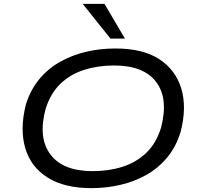

<svg xmlns="http://www.w3.org/2000/svg" viewBox="-20 -965 1036 994"><path d="M453 9Q313 9 226 -46Q139 -101 110.5 -199Q82 -297 114 -424Q138 -501 184 -556Q230 -611 292 -645.5Q354 -680 426 -697Q498 -714 577 -714Q719 -714 804 -659Q889 -604 918.5 -506.5Q948 -409 915 -282Q891 -204 845 -149Q799 -94 737.5 -59.5Q676 -25 603.5 -8Q531 9 453 9ZM459 -79Q543 -79 614 -101.5Q685 -124 737 -173.5Q789 -223 814 -305Q853 -455 788.5 -540.5Q724 -626 571 -626Q488 -626 416.5 -603.5Q345 -581 293.5 -532Q242 -483 216 -401Q176 -252 241 -165.5Q306 -79 459 -79ZM552 -765 408 -945H521L627 -765Z"/></svg>

Font: Nunito Sans 7pt Expanded
Style: Italic
Weight: 400
Width: 7
Italic angle: -9°
Designer: Vernon Adams
Foundry: Vernon Adams
Version: Version 3.101;gftools[0.9.27]